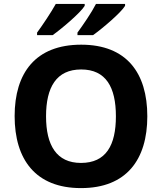

<svg xmlns="http://www.w3.org/2000/svg" viewBox="-20 -954 831 984"><path d="M621 -924V-934H472C449 -889 405 -825 377 -787V-774H457C506 -809 600 -889 621 -924ZM414 -924V-934H266C241 -889 198 -825 170 -787V-774H250C299 -809 393 -889 414 -924ZM735 -358C735 -580 629 -725 396 -725C162 -725 55 -580 55 -359C55 -137 162 10 395 10C629 10 735 -137 735 -358ZM216 -358C216 -507 269 -598 396 -598C523 -598 574 -507 574 -358C574 -209 523 -119 395 -119C270 -119 216 -209 216 -358Z"/></svg>

Font: Noto Sans Myanmar UI
Style: Bold
Weight: 700
Designer: Monotype Design Team
Foundry: Monotype Imaging Inc.
Version: Version 2.103